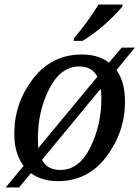

<svg xmlns="http://www.w3.org/2000/svg" viewBox="-20 -786 614 846"><path d="M460 -509.8 516.1 -576.2H574.2L493.2 -477.1Q530.8 -425.3 530.8 -338.9Q530.8 -204.6 449.2 -96.2Q367.7 12.2 234.9 12.2Q166 12.2 116.2 -22.9L64 40H4.9L84 -55.2Q43 -108.9 43 -196.8Q43 -331.5 125.2 -438.7Q207.5 -545.9 340.8 -545.9Q413.6 -545.9 460 -509.8ZM148.9 -133.8 409.2 -448.2Q385.3 -493.2 329.1 -493.2Q247.6 -493.2 197.3 -395Q147 -296.9 147 -176.8Q147 -145 148.9 -133.8ZM423.8 -395 165 -82Q187.5 -37.1 246.1 -37.1Q328.1 -37.1 377.4 -135.5Q426.8 -233.9 426.8 -354Q426.8 -375.5 423.8 -395ZM307.1 -619.1Q364.3 -685.1 414.1 -766.1H521L518.1 -755.9Q441.4 -666.5 344.2 -606H304.2Z"/></svg>

Font: Droid Serif
Style: Italic
Weight: 400
Italic angle: -12°
Designer: Monotype Design team
Foundry: Monotype Imaging Inc.
Version: Version 1.03